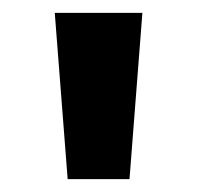

<svg xmlns="http://www.w3.org/2000/svg" viewBox="-20 -734 306 298"><path d="M201 -714 181 -456H85L65 -714Z"/></svg>

Font: Noto Sans Kawi
Style: Bold
Weight: 700
Designer: Fadhl Haqq
Version: Version 1.000